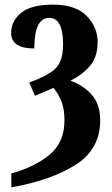

<svg xmlns="http://www.w3.org/2000/svg" viewBox="-20 -568 482 828"><path d="M29 240Q199 210 305.5 143Q412 76 412 -49Q412 -118 376 -159Q340 -200 284 -220Q333 -244 367 -282.5Q401 -321 401 -387Q401 -451 353.5 -499.5Q306 -548 209 -548Q114 -548 71 -512.5Q28 -477 28 -426Q28 -359 128 -359Q128 -491 192 -491Q252 -491 252 -377Q252 -310 224 -277.5Q196 -245 106 -212L131 -155L211 -189Q232 -163 245 -130.5Q258 -98 258 -49Q258 46 194 99Q130 152 29 180Z"/></svg>

Font: Noto Serif ExtraCondensed Extra
Style: Regular
Weight: 800
Width: 3
Designer: Monotype Design Team
Foundry: Monotype Imaging Inc.
Version: Version 1.002